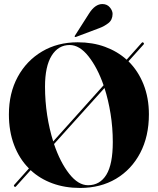

<svg xmlns="http://www.w3.org/2000/svg" viewBox="-20 -919 780 949"><path d="M51 3Q46.5 -1.5 50.5 -5.5L123 -86.5Q75.5 -134 49.8 -201.8Q24 -269.5 24 -353.5Q24 -458.5 67.5 -538.8Q111 -619 187.8 -664.5Q264.5 -710 364 -710Q438 -710 499.2 -687.5Q560.5 -665 606 -624L680.5 -707.5Q684.5 -712 689 -708Q693.5 -703 690 -699.5L615 -616Q663 -568.5 689.5 -501.8Q716 -435 716 -354Q716 -245 673 -163Q630 -81 553.5 -35.5Q477 10 376 10Q301 10 239 -12.8Q177 -35.5 131.5 -78L59 2.5Q55 7 51 3ZM202.5 -491Q202.5 -419 213.2 -349.5Q224 -280 243 -220L492 -497.5Q461.5 -585 417.2 -640.8Q373 -696.5 324.5 -696.5Q268 -696.5 235.2 -643.8Q202.5 -591 202.5 -491ZM537.5 -217Q537.5 -288 526.5 -356.5Q515.5 -425 496.5 -484L247 -207Q277.5 -117 322 -60.2Q366.5 -3.5 415 -3.5Q474 -3.5 505.8 -55.5Q537.5 -107.5 537.5 -217ZM420 -852Q450 -899.5 487 -899Q510 -898.5 523.2 -882.2Q536.5 -866 536.5 -850Q536 -820.5 515.8 -804.8Q495.5 -789 471 -780L355.5 -736.5Q351 -735 349.5 -737.5Q348 -740 350.5 -743Z"/></svg>

Font: Fraunces 144pt
Style: Bold
Weight: 700
Version: Version 1.000;[b76b70a41]